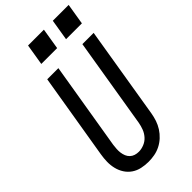

<svg xmlns="http://www.w3.org/2000/svg" viewBox="-291 -1019 1097 1097"><g transform="rotate(-45 257.5 -470.5)"><path d="M205 8Q176 8 149 2Q122 -4 100 -19Q78 -34 63.5 -56.5Q49 -79 42.5 -105.5Q36 -132 36.5 -160Q37 -188 42 -217L128 -735H218L130 -204Q128 -188 127 -173Q126 -158 128 -143Q130 -128 135.5 -114.5Q141 -101 151.5 -91Q162 -81 176 -76.5Q190 -72 206 -72Q227 -72 249 -81Q271 -90 286.5 -107.5Q302 -125 310 -146Q318 -167 322 -189L412 -735H503L411 -176Q407 -152 399 -128Q391 -104 377 -82Q363 -60 343.5 -42Q324 -24 301 -12.5Q278 -1 253.5 3.5Q229 8 205 8ZM366 -821 387 -949H515L494 -821ZM166 -821 187 -949H315L294 -821Z"/></g></svg>

Font: Iosevka SS04 Medium
Style: Italic
Weight: 500
Italic angle: -9°
Monospace: yes
Designer: Belleve Invis
Foundry: Belleve Invis
Version: Version 19.0.0; ttfautohint (v1.8.4)